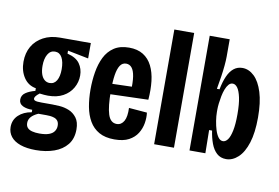

<svg xmlns="http://www.w3.org/2000/svg" viewBox="-86 -840 1664 1144"><g transform="rotate(10 746.5 -268.5)"><path d="M192 157Q137 157 98.5 143.5Q60 130 40.5 105Q21 80 21 47Q21 4 51 -24.5Q81 -53 130 -61V-76Q97 -75 73 -86.5Q49 -98 49 -124Q49 -150 71.5 -165.5Q94 -181 129 -190V-206Q82 -214 55.5 -254Q29 -294 29 -349Q29 -402 52 -442Q75 -482 118 -505Q161 -528 218 -528H405V-435L279 -460V-442Q332 -429 354 -398Q376 -367 376 -326Q376 -286 356 -251Q336 -216 298.5 -195.5Q261 -175 208 -175Q199 -175 184.5 -176Q170 -177 157 -179Q141 -167 135 -158.5Q129 -150 129 -144Q129 -137 135 -133.5Q141 -130 152.5 -129Q164 -128 178 -128H243Q260 -128 288 -126Q316 -124 343.5 -113Q371 -102 390.5 -76.5Q410 -51 410 -6Q410 50 381 86Q352 122 302.5 139.5Q253 157 192 157ZM196 56Q232 56 254 48Q276 40 286 25Q296 10 296 -8Q296 -27 288 -37.5Q280 -48 267 -52.5Q254 -57 241 -58Q228 -59 219 -59H170Q141 -46 127.5 -30Q114 -14 114 6Q114 24 123.5 35Q133 46 152 51Q171 56 196 56ZM204 -251Q232 -251 246.5 -276Q261 -301 261 -344Q261 -389 246.5 -415Q232 -441 204 -441Q176 -441 160.5 -414.5Q145 -388 145 -345Q145 -316 152 -295Q159 -274 172.5 -262.5Q186 -251 204 -251Z M642 13Q586 13 549 -8Q512 -29 490.5 -66Q469 -103 460 -151.5Q451 -200 451 -256Q451 -310 459.5 -361Q468 -412 488 -452.5Q508 -493 544 -517Q580 -541 635 -541Q686 -541 720.5 -519.5Q755 -498 774.5 -459Q794 -420 800 -368Q806 -316 801 -255L540 -247V-310L707 -315L690 -285Q693 -341 687.5 -376Q682 -411 668.5 -427.5Q655 -444 634 -444Q611 -444 597.5 -423.5Q584 -403 578 -364Q572 -325 572 -267Q572 -174 587 -127Q602 -80 640 -80Q654 -80 665 -87Q676 -94 683.5 -107.5Q691 -121 694 -141Q697 -161 696 -187L806 -178Q810 -148 804.5 -114.5Q799 -81 781 -52Q763 -23 729.5 -5Q696 13 642 13Z M881 0V-694H1001V0Z M1318 13Q1284 13 1261.5 -7.5Q1239 -28 1226 -63Q1213 -98 1207 -140H1189L1191 0H1095V-264V-694H1216V-589Q1216 -566 1213 -534Q1210 -502 1204.5 -465.5Q1199 -429 1192 -390H1208Q1217 -437 1232 -470.5Q1247 -504 1269 -521.5Q1291 -539 1321 -539Q1360 -539 1392.5 -508Q1425 -477 1444 -416Q1463 -355 1463 -264Q1463 -172 1443.5 -110.5Q1424 -49 1390.5 -18Q1357 13 1318 13ZM1281 -89Q1297 -89 1310 -106.5Q1323 -124 1331 -162.5Q1339 -201 1339 -261Q1339 -324 1330.5 -363Q1322 -402 1309 -419.5Q1296 -437 1280 -437Q1266 -437 1255.5 -425Q1245 -413 1237.5 -393.5Q1230 -374 1225.5 -351Q1221 -328 1218.5 -306.5Q1216 -285 1216 -269V-254Q1216 -230 1220.5 -201Q1225 -172 1233 -146.5Q1241 -121 1253 -105Q1265 -89 1281 -89Z"/></g></svg>

Font: Bricolage Grotesque 36pt Condensed SemiBold
Style: Regular
Weight: 600
Width: 3
Designer: Mathieu Triay
Foundry: Atelier Triay
Version: Version 1.001;gftools[0.9.33.dev8+g029e19f]